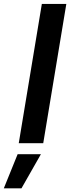

<svg xmlns="http://www.w3.org/2000/svg" viewBox="-77 -748 367 1003"><path d="M269.5 -727.5 148.9 0H21L141.6 -727.5ZM-57.1 235.8 15.1 57.6H136.7L35.2 235.8Z"/></svg>

Font: Inter Semi Bold
Style: Italic
Weight: 600
Italic angle: -9.39999°
Designer: Rasmus Andersson
Foundry: rsms
Version: Version 4.000;git-3c8e0fc